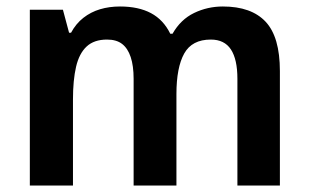

<svg xmlns="http://www.w3.org/2000/svg" viewBox="-20 -572 953 592"><path d="M667 -552Q755 -552 799 -505Q843 -458 843 -353V0H712V-329Q712 -389 692 -419.5Q672 -450 630 -450Q572 -450 548 -407Q524 -364 524 -282V0H392V-329Q392 -369 383 -396Q374 -423 356.5 -436.5Q339 -450 310 -450Q270 -450 247 -428.5Q224 -407 214.5 -366Q205 -325 205 -265V0H72V-542H174L193 -471H199Q214 -499 237 -517Q260 -535 288.5 -543.5Q317 -552 350 -552Q407 -552 445.5 -531.5Q484 -511 505 -468H512Q537 -512 578.5 -532Q620 -552 667 -552Z"/></svg>

Font: Noto Sans Display SemiBold
Style: Regular
Weight: 600
Designer: Monotype Design Team
Foundry: Monotype Imaging Inc.
Version: Version 2.003